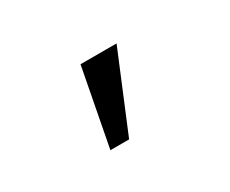

<svg xmlns="http://www.w3.org/2000/svg" viewBox="-56 -295 713 595"><g transform="rotate(-30 300.0 2.5)"><path d="M257 -136H386L271 141H204Z"/></g></svg>

Font: IBM Plex Mono
Style: Regular
Weight: 400
Monospace: yes
Designer: Mike Abbink, Paul van der Laan, Pieter van Rosmalen
Foundry: Bold Monday
Version: Version 2.3